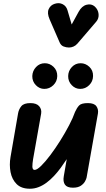

<svg xmlns="http://www.w3.org/2000/svg" viewBox="-20 -1177 662 1204"><path d="M167.5 6.5Q113.5 6.5 84.2 -22.8Q55 -52 46.2 -97.5Q37.5 -143 46 -192.5L93.5 -467Q98 -492 113.8 -511.2Q129.5 -530.5 170.5 -530.5Q209 -530.5 225.8 -510.8Q242.5 -491 238 -464.5L187.5 -179Q185.5 -165 184 -152.8Q182.5 -140.5 183 -131.2Q183.5 -122 186.8 -116.8Q190 -111.5 197 -111.5Q212 -111.5 238.2 -137.2Q264.5 -163 295.8 -204.5Q327 -246 357.8 -295Q388.5 -344 413.2 -391.2Q438 -438.5 450.5 -475Q462 -500.5 476 -515.5Q490 -530.5 531.5 -530.5Q570.5 -530.5 584.5 -510.8Q598.5 -491 594 -464.5L523 -63.5Q521.5 -55 513.2 -39.8Q505 -24.5 486.8 -12.2Q468.5 0 437 0Q400.5 0 387.2 -19.2Q374 -38.5 380 -72L398.5 -179Q380.5 -151.5 360.8 -124.5Q341 -97.5 318.8 -73.8Q296.5 -50 272.5 -32Q248.5 -14 222.2 -3.8Q196 6.5 167.5 6.5ZM483 -619.5Q452.5 -619.5 429.8 -643Q407 -666.5 407.5 -700Q408 -732.5 430.5 -756.5Q453 -780.5 485.5 -780.5Q516.5 -780.5 540.5 -757.8Q564.5 -735 563.5 -700Q563 -666.5 539.2 -643Q515.5 -619.5 483 -619.5ZM258 -619.5Q227.5 -619.5 204.8 -643Q182 -666.5 182.5 -700Q183.5 -732.5 206 -756.5Q228.5 -780.5 261 -780.5Q292 -780.5 315.8 -757.8Q339.5 -735 339 -700Q338.5 -666.5 314.5 -643Q290.5 -619.5 258 -619.5ZM412.5 -879Q395.5 -879 378.8 -885.5Q362 -892 353.5 -912L291 -1056Q274 -1095 285.5 -1120.2Q297 -1145.5 324 -1153.5Q351 -1162 373.2 -1150.5Q395.5 -1139 403 -1113.5L429.5 -1023.5L473 -1103Q493 -1139.5 523 -1147.2Q553 -1155 574.5 -1136Q595.5 -1116.5 598.2 -1089Q601 -1061.5 583 -1040.5L465 -903Q454 -890.5 440.2 -884.8Q426.5 -879 412.5 -879Z"/></svg>

Font: Edu QLD Hand
Style: Regular
Weight: 400
Designer: Tina and Corey Anderson, Eben Sorkin
Foundry: Sorkin Type Co.
Version: Version 2.000